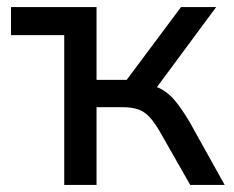

<svg xmlns="http://www.w3.org/2000/svg" viewBox="-20 -521 658 541"><path d="M161 0V-422H11V-501H252V-296H337L490 -501H589L407 -255L389 -284Q417 -280 437 -268.5Q457 -257 475 -235Q493 -213 515 -176L613 0H516L431 -149Q416 -175 402 -190.5Q388 -206 370 -212.5Q352 -219 325 -219H252V0Z"/></svg>

Font: Nunitoga
Style: Medium
Weight: 500
Designer: Vernon Adams
Foundry: Vernon Adams
Version: Version 1.0